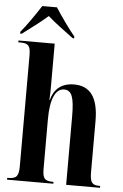

<svg xmlns="http://www.w3.org/2000/svg" viewBox="-62 -1002 672 1045"><g transform="rotate(5 273.5 -479.0)"><path d="M19 -808V-798H27C66 -828 124 -869 166 -907C208 -869 267 -828 306 -798H314V-808C282 -846 235 -913 206 -958H126C97 -913 51 -846 19 -808ZM17 0H270V-10H266C221 -10 210 -24 210 -78V-347C210 -460 238 -516 284 -516C326 -516 340 -478 340 -374V0H525V-10H521C480 -10 469 -25 469 -81V-359C469 -490 423 -548 336 -548C266 -548 226 -511 211 -452H209C211 -486 211 -507 211 -532V-760H13V-750H26C69 -750 80 -736 80 -683V-80C80 -24 68 -10 21 -10H17Z"/></g></svg>

Font: Noto Serif Display ExtraCondensed
Style: Bold
Weight: 700
Width: 2
Designer: Monotype Design Team
Foundry: Monotype Imaging Inc.
Version: Version 2.009